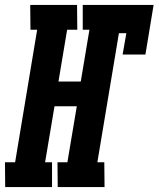

<svg xmlns="http://www.w3.org/2000/svg" viewBox="-64 -755 640 775"><path d="M-43 0 -44 -100H-3L86 -635H59L58 -735H247L248 -635H207L172 -426H262L297 -635H270V-735H556L523 -535H431L446 -621H416L329 -100H357L358 0H169L168 -100H208L246 -326H156L118 -100H146V0Z"/></svg>

Font: Iosevka Curly Slab Heavy
Style: Italic
Weight: 900
Italic angle: -9°
Monospace: yes
Designer: Belleve Invis
Foundry: Belleve Invis
Version: Version 22.1.2; ttfautohint (v1.8.4)